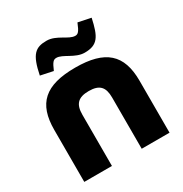

<svg xmlns="http://www.w3.org/2000/svg" viewBox="-163 -820 900 944"><g transform="rotate(-30 287.0 -348.0)"><path d="M45 -295V0H202V-291C202 -350 226 -376 287 -376C348 -376 371 -350 371 -291V0H529V-295C529 -444 457 -509 287 -509C115 -509 45 -444 45 -295ZM117 -562 188 -547C206 -589 214 -597 231 -597C267 -597 311 -549 365 -549C439 -549 459 -584 480 -681L408 -696C390 -651 381 -644 366 -644C329 -644 287 -694 231 -694C168 -694 139 -672 117 -562Z"/></g></svg>

Font: LT Wave Text Black
Style: Regular
Weight: 900
Designer: Daniel Lyons
Version: Version 2.5 (Glyphs App)